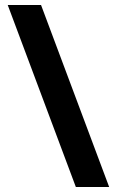

<svg xmlns="http://www.w3.org/2000/svg" viewBox="-20 -752 470 772"><path d="M285 0H419L145 -732H11Z"/></svg>

Font: Matrixport Bold
Style: Regular
Weight: 600
Designer: Ninad Kale (Devanagari), Jonny Pinhorn (Latin)
Foundry: Indian Type Foundry
Version: Version 2.000;PS 1.0;hotconv 1.0.79;makeotf.lib2.5.61930; tt